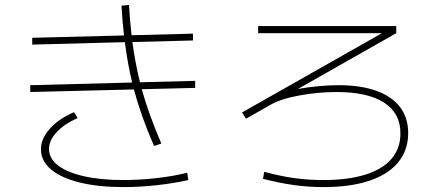

<svg xmlns="http://www.w3.org/2000/svg" viewBox="-20 -765 1769 771"><path d="M144.5 -163.1Q143.1 -205.6 178.7 -246.6Q214.4 -287.6 277.3 -314.5L292 -291Q238.3 -267.6 207.5 -234.4Q176.8 -201.2 176.8 -167Q176.8 -128.9 212.9 -100.8Q249 -72.8 316.7 -57.4Q384.3 -42 475.6 -42Q540.5 -42 609.1 -49.8Q677.7 -57.6 731.4 -71.3L736.3 -42Q680.7 -29.3 611.3 -21.5Q542 -13.7 477.5 -13.7Q376.5 -13.7 301.8 -31.7Q227.1 -49.8 186.3 -83.5Q145.5 -117.2 144.5 -163.1ZM101.6 -422.9 510.7 -433.6Q492.7 -507.8 481.4 -595.7L109.4 -585.9V-613.3L478 -622.6Q471.2 -680.2 467.8 -742.2L498 -745.1Q501.5 -682.1 508.3 -623.5L754.9 -629.9V-602.5L511.7 -596.2Q522 -517.1 542 -434.6L763.7 -440.4V-412.1L549.3 -406.7Q576.7 -307.6 627.9 -188.5L598.6 -178.7Q546.4 -298.3 517.6 -405.8L101.6 -395.5Z M1036.1 -46.9 1041 -75.2Q1105 -57.6 1161.9 -49.8Q1218.8 -42 1278.3 -42Q1377.4 -42 1447 -63.7Q1516.6 -85.4 1552.5 -127.7Q1588.4 -169.9 1587.9 -229.5Q1588.4 -310.1 1522.5 -352.8Q1456.5 -395.5 1331.1 -395.5Q1258.3 -395.5 1182.9 -381.8Q1107.4 -368.2 1063.5 -342.8L967.8 -288.1L952.1 -313.5L1513.7 -631.8H1016.6V-660.2H1571.3V-631.8L1176.3 -407.7Q1215.8 -415 1258.5 -418.9Q1301.3 -422.9 1338.9 -422.9Q1428.2 -422.9 1491 -400.4Q1553.7 -377.9 1586.4 -335Q1619.1 -292 1619.1 -230.5Q1619.1 -162.1 1579.1 -113.3Q1539.1 -64.5 1462.9 -39.1Q1386.7 -13.7 1279.3 -13.7Q1219.7 -13.7 1161.4 -21.7Q1103 -29.8 1036.1 -46.9Z"/></svg>

Font: Pretendard GOV Thin
Style: Regular
Weight: 100
Designer: Base glyphs from Inter by Rasmus Andersson; Hangeul glyphs from Noto Sans CJK(Source Han Sans) by Jang Soo-young and Kan
Foundry: Kil Hyung-jin
Version: Version 1.309